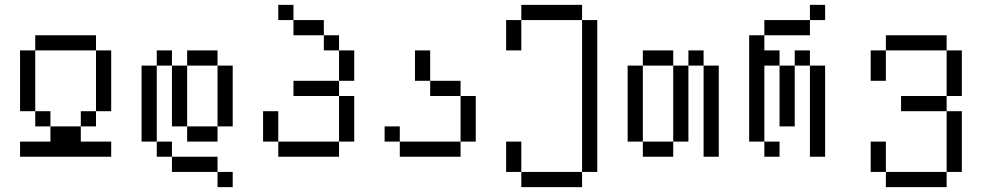

<svg xmlns="http://www.w3.org/2000/svg" viewBox="-20 -645 4040 790"><path d="M437.5 0V-62.5H312.5V-125H187.5V-62.5H62.5V0ZM187.5 -125V-187.5H125V-125ZM312.5 -125H375V-187.5H312.5ZM125 -187.5Q125 -187.5 125 -437.5H62.5Q62.5 -437.5 62.5 -187.5ZM375 -187.5H437.5Q437.5 -187.5 437.5 -437.5H375Q375 -437.5 375 -187.5ZM125 -437.5H375V-500H125Z M937.5 125V62.5H875V125ZM875 62.5V0H687.5V62.5ZM687.5 0V-62.5H625V0ZM625 -62.5V-375H562.5V-62.5ZM750 -125V-62.5H875V-125ZM750 -125Q750 -125 750 -375H687.5Q687.5 -375 687.5 -125ZM875 -125H937.5Q937.5 -125 937.5 -375H875Q875 -375 875 -125ZM625 -375H687.5V-437.5H625ZM750 -375H875V-437.5H750Z M1125 -62.5V0H1375V-62.5ZM1125 -62.5Q1125 -62.5 1125 -187.5H1062.5Q1062.5 -187.5 1062.5 -62.5ZM1375 -62.5H1437.5V-250H1375ZM1375 -250V-312.5H1187.5V-250ZM1375 -312.5H1437.5Q1437.5 -312.5 1437.5 -437.5H1375Q1375 -437.5 1375 -312.5ZM1375 -437.5V-500H1312.5V-437.5ZM1312.5 -500V-562.5H1187.5V-500ZM1187.5 -562.5V-625H1125V-562.5Z M1625 -62.5V0H1875V-62.5ZM1625 -62.5V-125H1562.5V-62.5ZM1875 -62.5H1937.5V-250H1875ZM1875 -250V-312.5H1750V-250ZM1750 -312.5Q1750 -312.5 1750 -437.5H1687.5Q1687.5 -437.5 1687.5 -312.5Z M2125 62.5V125H2375V62.5ZM2125 62.5Q2125 62.5 2125 -62.5H2062.5Q2062.5 -62.5 2062.5 62.5ZM2375 62.5H2437.5Q2437.5 62.5 2437.5 -562.5H2375Q2375 -562.5 2375 62.5ZM2062.5 -562.5Q2062.5 -562.5 2062.5 -437.5H2125Q2125 -437.5 2125 -562.5ZM2125 -562.5H2375V-625H2125Z M2625 -62.5V0H2750V-62.5ZM2625 -62.5V-375H2562.5V-62.5ZM2750 -62.5H2812.5V-375H2750ZM2875 -375Q2875 -375 2875 0H2937.5Q2937.5 0 2937.5 -375ZM2625 -375H2750V-437.5H2625ZM2812.5 -375H2875V-437.5H2812.5Z M3187.5 0V-62.5H3125V0ZM3375 -562.5V-625H3312.5V-562.5H3125V-500H3062.5V-62.5H3125V-375H3187.5Q3187.5 -375 3187.5 -125H3250Q3250 -125 3250 -375H3187.5V-437.5H3125V-500H3312.5V-562.5ZM3312.5 -375Q3312.5 -375 3312.5 0H3375Q3375 0 3375 -375ZM3250 -375H3312.5V-437.5H3250Z M3625 62.5V125H3875V62.5ZM3625 62.5Q3625 62.5 3625 -62.5H3562.5Q3562.5 -62.5 3562.5 62.5ZM3875 62.5H3937.5Q3937.5 62.5 3937.5 -187.5H3875Q3875 -187.5 3875 62.5ZM3875 -187.5V-250H3687.5V-187.5ZM3875 -250H3937.5V-437.5H3875ZM3562.5 -437.5Q3562.5 -437.5 3562.5 -312.5H3625Q3625 -312.5 3625 -437.5ZM3625 -437.5H3875V-500H3625Z"/></svg>

Font: Unifont
Style: Regular
Weight: 500
Version: Version 15.1.04